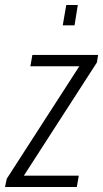

<svg xmlns="http://www.w3.org/2000/svg" viewBox="-47 -745 411 765"><path d="M-27 0 -20 -33 269 -481H74L82 -526H344L339 -496L48 -45H267L259 0ZM203 -644 217 -725H263L250 -644Z"/></svg>

Font: Archivo ExtraCondensed ExtraLight
Style: Italic
Weight: 250
Width: 2
Italic angle: -10°
Designer: Hector Gatti
Foundry: Omnibus-Type
Version: Version 2.001